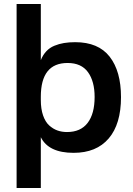

<svg xmlns="http://www.w3.org/2000/svg" viewBox="-20 -750 663 960"><path d="M184.1 189.9H63V-730H184.1V-449.2Q194.3 -475.1 211.4 -493.4Q228.5 -511.7 251.7 -521.2Q274.9 -530.8 300 -534.9Q325.2 -539.1 356 -539.1Q471.7 -539.1 528.3 -466.6Q585 -394 585 -264.2Q585 -129.4 523.4 -57.6Q461.9 14.2 348.1 14.2Q222.7 14.2 184.1 -64ZM184.1 -250Q184.1 -205.6 195.3 -173.1Q206.5 -140.6 225.8 -123Q245.1 -105.5 267.1 -97.7Q289.1 -89.8 314.9 -89.8Q383.3 -89.8 418.2 -135.5Q453.1 -181.2 453.1 -265.1Q453.1 -343.3 419.9 -389.2Q386.7 -435.1 317.9 -435.1Q184.1 -435.1 184.1 -266.1Z"/></svg>

Font: Nacelle SemiBold
Style: Regular
Weight: 600
Designer: Sora Sagano
Foundry: Sora Sagano
Version: Version 1.000;FEAKit 1.0